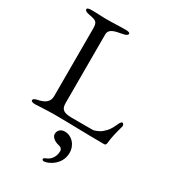

<svg xmlns="http://www.w3.org/2000/svg" viewBox="-220 -764 1024 1150"><g transform="rotate(30 292.0 -189.0)"><path d="M272 275C297 275 380 239 380 154C380 98 340 57 292 57C263 57 246 76 246 100C246 122 273 140 296 145C314 149 326 156 326 174C326 202 312 239 273 253C264 256 259 261 259 266C259 271 264 275 272 275ZM210 -567C210 -606 249 -613 299 -622C322 -626 332 -633 332 -642C332 -650 320 -653 303 -653C249 -653 226 -650 177 -650C133 -650 119 -653 65 -653C48 -653 36 -650 36 -642C36 -633 46 -626 69 -622C119 -613 130 -608 130 -560V-96C130 -52 101 -34 49 -24C45 -23 27 -19 27 -7C27 0 37 5 55 5C55 5 140 0 190 0C290 0 399 5 533 5C543 5 546 -3 547 -12C551 -54 560 -87 574 -139C574 -140 575 -142 575 -144C575 -152 571 -162 563 -162C554 -162 544 -140 541 -132C524 -96 515 -84 489 -61C471 -45 438 -35 433 -35H287C221 -35 210 -55 210 -96Z"/></g></svg>

Font: EB Garamond 12
Style: Regular
Weight: 400
Version: Version 0.016+